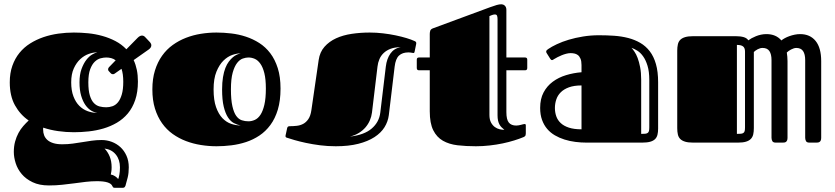

<svg xmlns="http://www.w3.org/2000/svg" viewBox="-20 -670 3923 902"><path d="M327.1 -48.8Q290 -48.8 253.4 -54Q216.8 -59.1 183.1 -70.3Q182.6 -67.9 182.6 -65.7Q182.6 -63.5 182.6 -61Q182.6 -46.4 187.5 -33.9Q192.4 -21.5 202.9 -12.2Q213.4 -2.9 230.5 2.4Q247.6 7.8 272 7.8Q298.8 7.8 321.8 4.6Q344.7 1.5 366.7 -2.2Q388.7 -5.9 410.9 -9Q433.1 -12.2 458 -12.2Q481.9 -12.2 504.9 -3.7Q527.8 4.9 545.7 21.2Q563.5 37.6 574.2 61.5Q585 85.4 585 116.2Q585 143.6 579.8 164.1Q574.7 184.6 569.3 203.1Q568.4 205.6 565.7 209Q563 212.4 555.7 212.4H519.5Q512.7 212.4 510.7 209.2Q508.8 206.1 507.8 204.1Q498.5 181.2 436 181.2Q409.2 181.2 382.8 184.3Q356.4 187.5 329.1 191.2Q301.8 194.8 272.2 198Q242.7 201.2 210 201.2Q164.6 201.2 133.1 186Q101.6 170.9 82 147.7Q62.5 124.5 53.7 96.7Q44.9 68.8 44.9 43.9Q44.9 17.1 51 -5.1Q57.1 -27.3 66.9 -45.4Q76.7 -63.5 89.4 -77.9Q102.1 -92.3 114.7 -104Q74.7 -131.3 50.3 -175.3Q25.9 -219.2 25.9 -283.2Q25.9 -326.7 38.1 -361.1Q50.3 -395.5 71.5 -421.6Q92.8 -447.8 121.6 -465.8Q150.4 -483.9 183.8 -495.4Q217.3 -506.8 253.9 -512Q290.5 -517.1 327.1 -517.1Q359.9 -517.1 394 -513.7Q428.2 -510.3 460.7 -501.2Q493.2 -492.2 522.2 -477.1Q551.3 -461.9 573.7 -438.5L627 -492.7Q632.3 -498 637.5 -500.5Q642.6 -502.9 647 -502.9Q654.8 -502.9 661.1 -496.6L685.1 -471.2Q690.9 -464.4 690.9 -457Q690.9 -446.3 678.7 -437.5L607.9 -387.7Q617.7 -366.7 622.8 -341.8Q627.9 -316.9 627.9 -287.1Q627.9 -237.3 615.2 -200.2Q602.5 -163.1 580.3 -136.7Q558.1 -110.4 528.8 -93.3Q499.5 -76.2 466.1 -66.4Q432.6 -56.6 397 -52.7Q361.3 -48.8 327.1 -48.8ZM490.2 -336.9Q487.8 -339.4 487.8 -344.2Q487.8 -350.1 492.2 -354.5L523.4 -386.7Q513.7 -394 502.2 -397Q490.7 -399.9 479 -399.9Q467.3 -399.9 452.9 -396.2Q438.5 -392.6 425.5 -380.4Q412.6 -368.2 403.8 -345Q395 -321.8 395 -283.2Q395 -244.6 402.1 -221.4Q409.2 -198.2 420.9 -186Q432.6 -173.8 447.8 -169.9Q462.9 -166 479 -166Q494.1 -166 508.8 -171.1Q523.4 -176.3 534.4 -189.7Q545.4 -203.1 552.2 -226.3Q559.1 -249.5 559.1 -286.1Q559.1 -322.8 550.8 -346.7L518.1 -323.7Q514.2 -321.3 510.3 -321.3Q503.9 -321.3 500 -326.2ZM437.5 -139.6Q423.3 -141.6 408.4 -150.4Q393.6 -159.2 381.3 -176.5Q369.1 -193.8 361.3 -220.2Q353.5 -246.6 353.5 -283.2Q353.5 -319.8 363 -345.9Q372.6 -372.1 385.7 -388.9Q398.9 -405.8 413.3 -414.1Q427.7 -422.4 437.5 -424.3Q418.5 -424.3 397 -416.7Q375.5 -409.2 357.2 -392.3Q338.9 -375.5 326.7 -348.6Q314.5 -321.8 314.5 -283.2Q314.5 -244.6 325 -217.3Q335.4 -189.9 352.5 -172.9Q369.6 -155.8 391.8 -147.7Q414.1 -139.6 437.5 -139.6ZM471.2 27.8Q486.8 43.9 495.6 65.9Q504.4 87.9 504.4 116.2Q504.4 128.4 502.9 136.7Q501.5 145 500.5 149.9Q510.7 151.4 521 158.2Q531.2 165 535.2 171.4Q538.1 165 540.8 150.4Q543.5 135.7 543.5 116.2Q543.5 80.1 524.2 56.2Q504.9 32.2 471.2 27.8Z M997.1 17.1Q960.4 17.1 923.8 11.2Q887.2 5.4 853.8 -7.3Q820.3 -20 791.5 -40.5Q762.7 -61 741.5 -90.8Q720.2 -120.6 708 -159.9Q695.8 -199.2 695.8 -250Q695.8 -299.8 708 -339.1Q720.2 -378.4 741.5 -408.2Q762.7 -438 791.5 -458.7Q820.3 -479.5 853.8 -492.4Q887.2 -505.4 923.8 -511.2Q960.4 -517.1 997.1 -517.1Q1030.8 -517.1 1066.2 -512.9Q1101.6 -508.8 1135 -497.8Q1168.5 -486.8 1198 -468Q1227.5 -449.2 1249.8 -419.9Q1272 -390.6 1284.9 -349.9Q1297.9 -309.1 1297.9 -253.9Q1297.9 -197.3 1285.2 -155Q1272.5 -112.8 1250.2 -82.8Q1228 -52.7 1198.7 -33.2Q1169.4 -13.7 1136 -2.7Q1102.5 8.3 1066.9 12.7Q1031.2 17.1 997.1 17.1ZM1147 -100.1Q1162.1 -100.1 1177 -106.7Q1191.9 -113.3 1203.4 -130.4Q1214.8 -147.5 1221.9 -177.5Q1229 -207.5 1229 -253.9Q1229 -297.9 1221.9 -326.2Q1214.8 -354.5 1203.1 -370.8Q1191.4 -387.2 1176.8 -393.6Q1162.1 -399.9 1147 -399.9Q1135.3 -399.9 1120.8 -395Q1106.4 -390.1 1094 -374.3Q1081.5 -358.4 1073.2 -328.9Q1064.9 -299.3 1064.9 -250Q1064.9 -200.7 1071.8 -170.9Q1078.6 -141.1 1089.8 -125.5Q1101.1 -109.9 1116 -105Q1130.9 -100.1 1147 -100.1ZM1110.4 -80.6Q1094.2 -83.5 1078.6 -91.8Q1063 -100.1 1050.8 -118.9Q1038.6 -137.7 1031 -169.2Q1023.4 -200.7 1023.4 -250Q1023.4 -282.7 1027.6 -307.6Q1031.7 -332.5 1038.8 -350.6Q1045.9 -368.7 1055.2 -380.9Q1064.5 -393.1 1074 -401.1Q1083.5 -409.2 1093 -413.3Q1102.5 -417.5 1110.4 -419.4Q1093.3 -419.4 1071.3 -411.9Q1049.3 -404.3 1029.8 -385.3Q1010.3 -366.2 996.8 -333.3Q983.4 -300.3 983.4 -250Q983.4 -199.2 995.1 -166.5Q1006.8 -133.8 1025.1 -114.7Q1043.5 -95.7 1066.2 -88.1Q1088.9 -80.6 1110.4 -80.6Z M1716.8 -517.1Q1748 -517.1 1779.3 -513.4Q1810.5 -509.8 1838.6 -503.9Q1866.7 -498 1889.9 -491Q1913.1 -483.9 1927.7 -477.1Q1930.2 -476.1 1932.9 -474.1Q1935.5 -472.2 1935.5 -466.8Q1935.5 -465.3 1935.1 -462.9Q1934.6 -460.4 1934.1 -458L1928.2 -429.2Q1927.2 -423.3 1925.5 -422.1Q1923.8 -420.9 1922.4 -420.9Q1919.9 -420.9 1913.1 -422.4Q1906.2 -423.8 1898.4 -423.8Q1870.6 -423.8 1854.5 -408.9Q1838.4 -394 1834 -356.9L1806.6 -128.9Q1802.7 -98.6 1786.4 -72.3Q1770 -45.9 1739.3 -25.9Q1708.5 -5.9 1663.3 5.6Q1618.2 17.1 1557.6 17.1Q1519.5 17.1 1483.4 12.5Q1447.3 7.8 1416.7 1.2Q1386.2 -5.4 1363.5 -12Q1340.8 -18.6 1329.6 -22.5Q1325.7 -23.4 1323.5 -25.1Q1321.3 -26.9 1321.3 -30.8Q1321.3 -32.7 1321.8 -35.2Q1322.3 -37.6 1323.2 -41L1329.1 -68.4Q1330.1 -72.3 1332.5 -74.7Q1335 -77.1 1341.3 -77.1Q1357.4 -77.1 1373.8 -78.9Q1390.1 -80.6 1404.1 -87.9Q1418 -95.2 1428.5 -110.4Q1439 -125.5 1442.9 -152.8L1477.1 -388.2Q1482.4 -425.3 1504.4 -450.2Q1526.4 -475.1 1558.8 -490Q1591.3 -504.9 1632.3 -511Q1673.3 -517.1 1716.8 -517.1ZM1624 -28.3Q1691.4 -36.1 1726.3 -66.2Q1761.2 -96.2 1766.6 -141.1L1792.5 -356.9Q1796.9 -394 1814.2 -418.5Q1831.5 -442.9 1861.8 -448.2Q1834.5 -448.2 1815.2 -440.9Q1795.9 -433.6 1782.7 -421.1Q1769.5 -408.7 1762.5 -392.1Q1755.4 -375.5 1753.4 -356.9L1727.5 -141.1Q1725.1 -122.1 1717.5 -104.5Q1710 -86.9 1697.3 -72Q1684.6 -57.1 1666.3 -45.7Q1647.9 -34.2 1624 -28.3Z M1948.2 -339.8Q1938 -339.8 1938 -350.6V-389.6Q1938 -399.9 1948.2 -399.9H1999V-510.7Q1999 -518.1 2001.2 -525.4Q2003.4 -532.7 2013.2 -536.6L2282.7 -636.2Q2301.3 -643.1 2313.5 -646.5Q2325.7 -649.9 2335 -649.9Q2338.4 -649.9 2342.5 -648.7Q2346.7 -647.5 2350.3 -644.5Q2354 -641.6 2356.4 -636.5Q2358.9 -631.3 2358.9 -624V-399.9H2446.8Q2457 -399.9 2457 -389.6V-350.6Q2457 -339.8 2446.8 -339.8H2358.9V-143.1Q2358.9 -108.4 2370.4 -94.2Q2381.8 -80.1 2405.8 -80.1Q2411.1 -80.1 2417 -81.3Q2422.9 -82.5 2428 -83.7Q2433.1 -85 2437.5 -86.2Q2441.9 -87.4 2444.8 -87.4Q2450.2 -87.4 2450.2 -81.1V-43.5Q2450.2 -33.7 2446.3 -30.3Q2442.4 -26.9 2439.5 -25.9Q2420.9 -18.1 2395.8 -10.3Q2370.6 -2.4 2341.6 3.7Q2312.5 9.8 2280.3 13.4Q2248 17.1 2215.8 17.1Q2169.4 17.1 2129.6 12.5Q2089.8 7.8 2060.8 -8.8Q2031.7 -25.4 2015.4 -58.1Q1999 -90.8 1999 -147V-339.8ZM2317.4 -580.1Q2317.4 -589.8 2315.2 -595.9Q2313 -602.1 2304.7 -602.1Q2301.8 -602.1 2297.1 -601.1Q2292.5 -600.1 2287.1 -597.7L2279.3 -594.2V-130.4Q2279.3 -108.4 2286.6 -94.7Q2293.9 -81.1 2304.7 -73.2Q2315.4 -65.4 2327.6 -62.7Q2339.8 -60.1 2349.6 -60.1Q2342.3 -65.9 2336.2 -72Q2330.1 -78.1 2325.9 -86.2Q2321.8 -94.2 2319.6 -104.2Q2317.4 -114.3 2317.4 -128.4Z M2735.8 0Q2709.5 0 2682.9 -3.4Q2656.2 -6.8 2632.1 -14.4Q2607.9 -22 2586.9 -34.2Q2565.9 -46.4 2550.5 -64.5Q2535.2 -82.5 2526.4 -106.9Q2517.6 -131.3 2517.6 -163.1Q2517.6 -205.6 2533.7 -235.8Q2549.8 -266.1 2576.9 -286.1Q2604 -306.2 2639.2 -316.9Q2674.3 -327.6 2711.9 -330.6V-364.3Q2711.9 -383.3 2707 -394.5Q2702.1 -405.8 2694.6 -411.4Q2687 -417 2678 -418.7Q2668.9 -420.4 2660.6 -420.4Q2650.9 -420.4 2639.9 -417.5Q2628.9 -414.6 2618.7 -410.4Q2608.4 -406.2 2599.1 -401.4Q2589.8 -396.5 2583.5 -392.6Q2580.6 -390.6 2578.1 -389.2Q2575.7 -387.7 2573.2 -387.7Q2568.8 -387.7 2564.9 -394L2548.3 -420.4Q2545.9 -423.8 2545.9 -427.7Q2545.9 -431.6 2549.1 -434.6Q2552.2 -437.5 2555.2 -439.5Q2571.3 -450.7 2596.2 -462.4Q2621.1 -474.1 2652.1 -483.4Q2683.1 -492.7 2719.2 -498.5Q2755.4 -504.4 2793.9 -504.4Q2830.6 -504.4 2865.5 -502Q2900.4 -499.5 2931.4 -491.5Q2962.4 -483.4 2988 -468.5Q3013.7 -453.6 3032.5 -429.2Q3051.3 -404.8 3061.5 -369.1Q3071.8 -333.5 3071.8 -283.7V-65.9Q3071.8 -49.8 3068.8 -37.4Q3065.9 -24.9 3057.6 -16.6Q3049.3 -8.3 3034.7 -4.2Q3020 0 2996.6 0ZM2711.9 -268.6Q2676.8 -268.6 2652.8 -259.8Q2628.9 -251 2614.3 -236.3Q2599.6 -221.7 2593.3 -202.4Q2586.9 -183.1 2586.9 -162.6Q2586.9 -142.1 2593.3 -123.8Q2599.6 -105.5 2614.3 -91.8Q2628.9 -78.1 2652.8 -70.3Q2676.8 -62.5 2711.9 -62.5ZM2992.2 -41Q3003.9 -41 3011.2 -41.7Q3018.6 -42.5 3022.9 -45.7Q3027.3 -48.8 3028.8 -54.9Q3030.3 -61 3030.3 -72.3V-294.4Q3030.3 -334 3022 -361.1Q3013.7 -388.2 3001.2 -405.5Q2988.8 -422.9 2974.1 -431.9Q2959.5 -440.9 2946.8 -445.3Q2952.6 -439 2960.7 -427.2Q2968.8 -415.5 2975.6 -397.5Q2982.4 -379.4 2987.3 -354.2Q2992.2 -329.1 2992.2 -296.4Z M3161.6 -432.1Q3161.6 -448.7 3164.6 -461.7Q3167.5 -474.6 3175.8 -482.9Q3184.1 -491.2 3198.7 -495.6Q3213.4 -500 3236.8 -500H3436.5Q3458.5 -500 3473.6 -495.6Q3488.8 -491.2 3495.6 -480.5Q3502 -485.4 3511.2 -490.5Q3520.5 -495.6 3531.5 -500Q3542.5 -504.4 3554.9 -507.1Q3567.4 -509.8 3580.6 -509.8Q3625.5 -509.8 3650.9 -480Q3657.2 -485.4 3667 -490.7Q3676.8 -496.1 3688.5 -500.2Q3700.2 -504.4 3713.1 -507.1Q3726.1 -509.8 3738.8 -509.8Q3785.6 -509.8 3811.8 -477.5Q3837.9 -445.3 3837.9 -382.8V-22.9Q3837.9 -14.6 3835.7 -10Q3833.5 -5.4 3830.1 -3.2Q3826.7 -1 3822.3 -0.5Q3817.9 0 3813.5 0H3782.7Q3770 0 3766.4 -7.3Q3762.7 -14.6 3762.7 -22.9V-387.7Q3762.7 -415.5 3752.7 -430.2Q3742.7 -444.8 3720.7 -444.8Q3714.8 -444.8 3708.5 -442.6Q3702.1 -440.4 3696 -437.3Q3689.9 -434.1 3684.8 -430.4Q3679.7 -426.8 3676.3 -423.3Q3677.7 -414.1 3678.7 -404.1Q3679.7 -394 3679.7 -382.8V-22.9Q3679.7 -14.6 3677.5 -10Q3675.3 -5.4 3672.1 -3.2Q3668.9 -1 3664.6 -0.5Q3660.2 0 3655.8 0H3624.5Q3611.8 0 3608.2 -7.3Q3604.5 -14.6 3604.5 -22.9V-387.7Q3604.5 -415.5 3594.5 -430.2Q3584.5 -444.8 3562.5 -444.8Q3551.3 -444.8 3539.8 -438.7Q3528.3 -432.6 3521.5 -425.8V-68.4Q3521.5 -51.3 3518.6 -38.6Q3515.6 -25.9 3507.3 -17.3Q3499 -8.8 3484.4 -4.4Q3469.7 0 3446.3 0H3236.8Q3213.4 0 3198.7 -4.4Q3184.1 -8.8 3175.8 -17.1Q3167.5 -25.4 3164.6 -38.1Q3161.6 -50.8 3161.6 -67.9ZM3480 -427.7Q3480 -444.8 3470.9 -451.9Q3461.9 -459 3441.9 -459V-41Q3453.6 -41 3460.9 -41.7Q3468.3 -42.5 3472.7 -45.7Q3477.1 -48.8 3478.5 -54.9Q3480 -61 3480 -72.3Z"/></svg>

Font: Fascinate Inline
Style: Regular
Weight: 900
Designer: Astigmatic (AOETI)
Foundry: Astigmatic (AOETI)
Version: Version 1.000